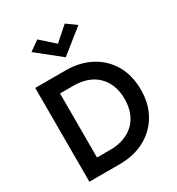

<svg xmlns="http://www.w3.org/2000/svg" viewBox="-222 -1103 1144 1241"><g transform="rotate(-30 350.5 -482.5)"><path d="M78 -700V0H199V-700ZM304 0Q411 0 492 -43.5Q573 -87 618.5 -165.5Q664 -244 664 -350Q664 -456 618.5 -534.5Q573 -613 492 -656.5Q411 -700 304 -700H151V-589H301Q353 -589 397 -574Q441 -559 473.5 -529Q506 -499 524.5 -454Q543 -409 543 -350Q543 -291 524.5 -246Q506 -201 473.5 -171.5Q441 -142 397 -126.5Q353 -111 301 -111H151V0ZM348 -874 246 -965 173 -913 348 -773 523 -913 451 -965Z"/></g></svg>

Font: Jost Medium
Style: Regular
Weight: 500
Version: Version 3.710